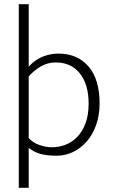

<svg xmlns="http://www.w3.org/2000/svg" viewBox="-20 -730 534 910"><path d="M452 -240Q452 -184 436 -138.5Q420 -93 392 -60.5Q364 -28 327 -10Q290 8 248 8Q203 8 172 -0.5Q141 -9 116 -29V160H69V-710H116V-414Q146 -447 182.5 -461.5Q219 -476 257 -476Q347 -476 399.5 -415Q452 -354 452 -240ZM400 -239Q400 -330 358.5 -382Q317 -434 244 -434Q206 -434 174 -415.5Q142 -397 116 -368V-76Q136 -53 167.5 -42.5Q199 -32 225 -32Q259 -32 290.5 -44Q322 -56 346.5 -81.5Q371 -107 385.5 -146Q400 -185 400 -239Z"/></svg>

Font: Ek Mukta ExtraLight
Style: Regular
Weight: 275
Designer: Girish Dalvi and Yashodeep Gholap
Foundry: Ek Type
Version: Version 2.538;PS 1.002;hotconv 16.6.51;makeotf.lib2.5.65220;